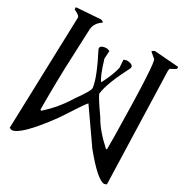

<svg xmlns="http://www.w3.org/2000/svg" viewBox="-212 -1142 1273 1317"><g transform="rotate(30 424.5 -483.5)"><path d="M19.5 -953.1V-935.5Q60.5 -918 67.4 -901.4L40 -9.8L57.6 -2.9Q125 -2.9 296.9 -238.3Q408.2 -410.2 423.8 -424.8L602.5 -168.9Q740.2 0 793.9 0L811.5 -6.8L784.2 -890.6L787.1 -908.2Q829.1 -928.7 832 -935.5V-949.2L639.6 -963.9Q620.1 -956.1 620.1 -949.2L660.2 -915Q682.6 -915 691.4 -311.5V-217.8L688.5 -213.9H684.6Q585.9 -302.7 543.9 -379.9Q455.1 -505.9 455.1 -521.5Q463.9 -604.5 554.7 -780.3V-790Q547.9 -811.5 506.8 -811.5H502.9L482.4 -804.7L486.3 -742.2Q474.6 -685.5 427.7 -593.8Q402.3 -621.1 365.2 -746.1L369.1 -807.6L348.6 -814.5H344.7Q305.7 -814.5 296.9 -794.9V-783.2Q387.7 -606.4 396.5 -532.2V-528.3Q396.5 -505.9 325.2 -407.2Q259.8 -298.8 167 -217.8L160.2 -224.6V-314.5Q160.2 -412.1 164.1 -550.8Q168.9 -682.6 176.8 -859.4Q176.8 -918 231.4 -953.1Q231.4 -960.9 211.9 -966.8Z"/></g></svg>

Font: Elementary Gothic 
Style: Regular
Weight: 400
Designer: Bill Roach / W.K. Roach
Version: Version 1.00 April 18, 2012, initial release